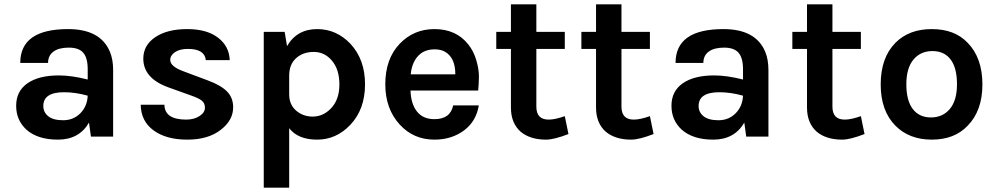

<svg xmlns="http://www.w3.org/2000/svg" viewBox="-20 -634 4626 891"><path d="M253 -284Q312 -284 387 -265V-313Q387 -365 366.5 -389Q346 -413 299 -413Q253 -413 228 -394.5Q203 -376 203 -342H74Q74 -499 296 -499Q446 -499 490 -394Q505 -358 505 -309V0H402L393 -65Q347 14 249 14Q155 14 103 -32Q55 -76 55 -143Q55 -211 107.5 -247.5Q160 -284 253 -284ZM387 -190Q330 -206 277 -206Q181 -206 181 -142Q181 -113 204 -94.5Q227 -76 273 -76Q321 -76 353 -108.5Q385 -141 387 -190Z M633 -148H743Q744 -79 844 -79Q881 -79 906 -95.5Q931 -112 931 -134Q931 -155 917 -166.5Q903 -178 869 -190L763 -228Q645 -270 645 -362Q645 -424 700.5 -461.5Q756 -499 849 -499Q940 -499 992 -459Q1044 -419 1046 -355H935Q930 -407 852 -407Q814 -407 792 -392Q770 -377 770 -356Q770 -326 829 -304L944 -261Q1004 -239 1033 -210Q1062 -181 1062 -136Q1062 -76 1005 -32Q947 14 849 14Q751 14 692.5 -29Q634 -72 633 -148Z M1204 -486H1301L1312 -420Q1358 -499 1452 -499Q1541 -499 1606 -431Q1674 -358 1674 -243Q1674 -126 1605 -54Q1540 14 1452 14Q1363 14 1322 -39V237H1204ZM1431 -93Q1479 -93 1515 -130Q1555 -171 1555 -242Q1555 -312 1520 -353Q1486 -393 1436 -393Q1386 -393 1354 -364Q1322 -335 1322 -283V-196Q1322 -148 1355 -120Q1387 -93 1431 -93Z M2199 -214H1885Q1887 -152 1915 -116.5Q1943 -81 1996 -81Q2070 -81 2083 -145H2202Q2190 -72 2135 -30Q2077 14 1996 14Q1899 14 1835 -56Q1768 -129 1768 -243Q1768 -361 1835 -431Q1900 -499 1996 -499Q2097 -499 2153 -428Q2178 -397 2190.5 -354Q2203 -311 2202.5 -277Q2202 -243 2199 -214ZM1997 -405Q1948 -405 1919.5 -373.5Q1891 -342 1886 -289H2093Q2093 -368 2043 -395Q2024 -405 1997 -405Z M2601 -95 2618 -12Q2551 14 2514 14Q2441 14 2397 -22Q2351 -62 2351 -135V-407H2283V-486H2351V-614H2469V-486H2601V-407H2469V-139Q2469 -79 2526 -79Q2556 -79 2601 -95Z M2996 -95 3013 -12Q2946 14 2909 14Q2836 14 2792 -22Q2746 -62 2746 -135V-407H2678V-486H2746V-614H2864V-486H2996V-407H2864V-139Q2864 -79 2921 -79Q2951 -79 2996 -95Z M3294 -284Q3353 -284 3428 -265V-313Q3428 -365 3407.5 -389Q3387 -413 3340 -413Q3294 -413 3269 -394.5Q3244 -376 3244 -342H3115Q3115 -499 3337 -499Q3487 -499 3531 -394Q3546 -358 3546 -309V0H3443L3434 -65Q3388 14 3290 14Q3196 14 3144 -32Q3096 -76 3096 -143Q3096 -211 3148.5 -247.5Q3201 -284 3294 -284ZM3428 -190Q3371 -206 3318 -206Q3222 -206 3222 -142Q3222 -113 3245 -94.5Q3268 -76 3314 -76Q3362 -76 3394 -108.5Q3426 -141 3428 -190Z M3975 -95 3992 -12Q3925 14 3888 14Q3815 14 3771 -22Q3725 -62 3725 -135V-407H3657V-486H3725V-614H3843V-486H3975V-407H3843V-139Q3843 -79 3900 -79Q3930 -79 3975 -95Z M4304 -499Q4410 -499 4470 -436Q4539 -366 4539 -242Q4539 -120 4470 -50Q4409 14 4304 14Q4200 14 4136 -50Q4067 -119 4067 -242Q4067 -367 4136 -436Q4199 -499 4304 -499ZM4300 -89Q4355 -89 4388 -128.5Q4421 -168 4421 -243Q4421 -319 4391.5 -358Q4362 -397 4307 -397Q4252 -397 4219 -357.5Q4186 -318 4186 -243Q4186 -167 4216 -128Q4246 -89 4300 -89Z"/></svg>

Font: Karla Neue
Style: Bold
Weight: 700
Designer: Jonathan Pinhorn
Foundry: PYRS Fontlab Ltd. / Made with FontLab
Version: Version 1.000;PS 001.001;hotconv 1.0.56